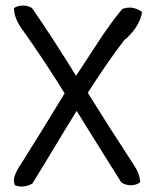

<svg xmlns="http://www.w3.org/2000/svg" viewBox="-20 -638 560 689"><path d="M30 -609C30 -580 46 -550 63 -528C114 -456 161 -385 212 -303C155 -209 114 -143 62 -60C45 -33 20 0 34 27C55 36 80 30 96 21C150 -66 201 -153 255 -240C306 -157 382 -37 415 16C434 30 464 31 483 16C482 -5 475 -24 461 -45C393 -149 344 -226 295 -305C341 -377 384 -440 426 -494C455 -517 484 -555 490 -595C482 -601 472 -606 460 -609C445 -613 431 -610 419 -606C361 -537 313 -456 253 -366C203 -447 149 -531 95 -609C77 -621 48 -621 30 -609Z"/></svg>

Font: Snowfall
Style: Regular
Weight: 400
Designer: Jasper
Foundry: Cannot Into Space Fonts
Version: Version 0.9